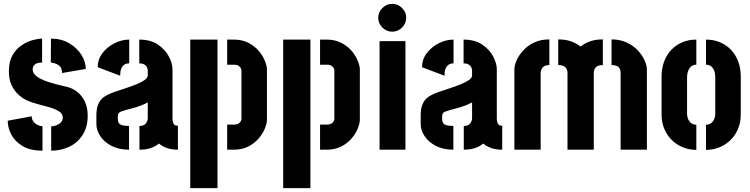

<svg xmlns="http://www.w3.org/2000/svg" viewBox="-20 -775 3883 994"><path d="M245 5V-121Q257 -121 271 -126Q285 -131 295 -141Q305 -151 305 -166Q305 -186 285.5 -198.5Q266 -211 236.5 -219.5Q207 -228 175.5 -236Q144 -244 120 -255Q98 -265 76.5 -284Q55 -303 40.5 -333Q26 -363 26 -406Q26 -456 44.5 -488.5Q63 -521 91 -540Q119 -559 148 -567Q177 -575 198 -575V-451Q175 -451 164.5 -444Q154 -437 151.5 -429Q149 -421 149 -416Q149 -398 166.5 -382.5Q184 -367 222.5 -353.5Q261 -340 323 -326Q343 -322 362.5 -311Q382 -300 398 -282Q414 -264 424 -237.5Q434 -211 434 -175Q434 -118 408.5 -77.5Q383 -37 340 -16Q297 5 245 5ZM200 5Q136 5 96.5 -19Q57 -43 38.5 -78.5Q20 -114 20 -150L144 -173Q144 -158 152.5 -146.5Q161 -135 174 -128.5Q187 -122 200 -121ZM301 -397Q301 -422 288.5 -433Q276 -444 262 -447.5Q248 -451 243 -451L244 -575Q298 -575 338.5 -551Q379 -527 401.5 -491Q424 -455 424 -418Z M648 0Q595 0 557 -20Q519 -40 499 -70.5Q479 -101 479 -132V-183Q479 -193 481.5 -210.5Q484 -228 495 -248Q506 -268 533 -282Q549 -291 575.5 -300Q602 -309 631 -318.5Q660 -328 686 -338.5Q712 -349 728.5 -360.5Q745 -372 745 -385V-408Q745 -419 740.5 -427.5Q736 -436 726.5 -441.5Q717 -447 701 -447V-570Q759 -570 797 -544.5Q835 -519 854 -483Q873 -447 873 -417V-156Q873 -150 877.5 -137Q882 -124 901 -124V0Q869 0 844.5 -8.5Q820 -17 803 -32Q784 -16 759 -8Q734 0 702 0V-123Q720 -123 729 -130Q738 -137 741.5 -146.5Q745 -156 745 -163V-245Q729 -236 708 -228Q687 -220 665 -214.5Q643 -209 626.5 -204Q610 -199 603 -196Q590 -190 590 -173V-159Q590 -147 594.5 -139Q599 -131 611.5 -127Q624 -123 648 -123ZM602 -383 486 -427Q486 -468 510.5 -500Q535 -532 572.5 -551Q610 -570 649 -570V-447Q634 -447 623.5 -440Q613 -433 607.5 -419Q602 -405 602 -383Z M1156 0V-130H1190Q1208 -130 1216.5 -136.5Q1225 -143 1227.5 -149.5Q1230 -156 1230 -157V-413Q1230 -414 1227.5 -420.5Q1225 -427 1216.5 -433.5Q1208 -440 1190 -440H1156V-570H1190Q1234 -570 1266.5 -553Q1299 -536 1320 -511Q1341 -486 1351.5 -459.5Q1362 -433 1362 -415V-155Q1362 -137 1351.5 -110.5Q1341 -84 1320 -59Q1299 -34 1266.5 -17Q1234 0 1190 0ZM965 199V-570H1106V199Z M1637 0V-130H1671Q1689 -130 1697.5 -136.5Q1706 -143 1708.5 -149.5Q1711 -156 1711 -157V-413Q1711 -414 1708.5 -420.5Q1706 -427 1697.5 -433.5Q1689 -440 1671 -440H1637V-570H1671Q1715 -570 1747.5 -553Q1780 -536 1801 -511Q1822 -486 1832.5 -459.5Q1843 -433 1843 -415V-155Q1843 -137 1832.5 -110.5Q1822 -84 1801 -59Q1780 -34 1747.5 -17Q1715 0 1671 0ZM1446 199V-570H1587V199Z M1945 0V-562H2079V0ZM2011 -611Q1981 -611 1959.5 -632.5Q1938 -654 1938 -683Q1938 -712 1959.5 -733.5Q1981 -755 2011 -755Q2040 -755 2061.5 -733.5Q2083 -712 2083 -683Q2083 -654 2061.5 -632.5Q2040 -611 2011 -611Z M2327 0Q2274 0 2236 -20Q2198 -40 2178 -70.5Q2158 -101 2158 -132V-183Q2158 -193 2160.5 -210.5Q2163 -228 2174 -248Q2185 -268 2212 -282Q2228 -291 2254.5 -300Q2281 -309 2310 -318.5Q2339 -328 2365 -338.5Q2391 -349 2407.5 -360.5Q2424 -372 2424 -385V-408Q2424 -419 2419.5 -427.5Q2415 -436 2405.5 -441.5Q2396 -447 2380 -447V-570Q2438 -570 2476 -544.5Q2514 -519 2533 -483Q2552 -447 2552 -417V-156Q2552 -150 2556.5 -137Q2561 -124 2580 -124V0Q2548 0 2523.5 -8.5Q2499 -17 2482 -32Q2463 -16 2438 -8Q2413 0 2381 0V-123Q2399 -123 2408 -130Q2417 -137 2420.5 -146.5Q2424 -156 2424 -163V-245Q2408 -236 2387 -228Q2366 -220 2344 -214.5Q2322 -209 2305.5 -204Q2289 -199 2282 -196Q2269 -190 2269 -173V-159Q2269 -147 2273.5 -139Q2278 -131 2290.5 -127Q2303 -123 2327 -123ZM2281 -383 2165 -427Q2165 -468 2189.5 -500Q2214 -532 2251.5 -551Q2289 -570 2328 -570V-447Q2313 -447 2302.5 -440Q2292 -433 2286.5 -419Q2281 -405 2281 -383Z M2918 0V-398Q2918 -415 2907.5 -426.5Q2897 -438 2870 -438V-571Q2908 -571 2936 -561Q2964 -551 2986 -534Q3008 -552 3036 -561.5Q3064 -571 3101 -571V-438Q3074 -438 3064 -426Q3054 -414 3054 -398V0ZM2643 0V-415Q2643 -436 2654.5 -462.5Q2666 -489 2689 -514Q2712 -539 2745.5 -555Q2779 -571 2824 -571V-438Q2798 -438 2788.5 -424.5Q2779 -411 2779 -398V0ZM3193 0V-398Q3193 -416 3183 -427Q3173 -438 3146 -438V-571Q3191 -571 3225.5 -554.5Q3260 -538 3283 -513Q3306 -488 3317.5 -461.5Q3329 -435 3329 -415V0Z M3585 1Q3549 1 3516.5 -12Q3484 -25 3459 -49Q3434 -73 3419.5 -107Q3405 -141 3405 -183V-379Q3405 -421 3418 -456Q3431 -491 3455 -516.5Q3479 -542 3512 -556Q3545 -570 3585 -570V-440Q3570 -440 3559.5 -432Q3549 -424 3543 -409Q3537 -394 3537 -373V-188Q3537 -171 3543 -157.5Q3549 -144 3560 -136.5Q3571 -129 3585 -129ZM3635 1V-129Q3649 -129 3660 -136.5Q3671 -144 3677 -157.5Q3683 -171 3683 -188V-373Q3683 -394 3677.5 -409Q3672 -424 3661 -432Q3650 -440 3635 -440V-570Q3675 -570 3708 -556Q3741 -542 3765 -516.5Q3789 -491 3802 -456Q3815 -421 3815 -379V-183Q3815 -141 3800.5 -107Q3786 -73 3761 -49Q3736 -25 3703.5 -12Q3671 1 3635 1Z"/></svg>

Font: Stick No Bills ExtraBold
Style: Regular
Weight: 800
Version: Version 2.000